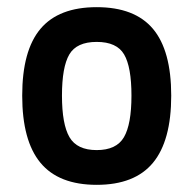

<svg xmlns="http://www.w3.org/2000/svg" viewBox="-20 -503 540 536"><path d="M93 -422.5Q144 -483 250 -483Q356 -483 407 -422.5Q458 -362 458 -236Q458 -110 407 -48.5Q356 13 250 13Q144 13 93 -48.5Q42 -110 42 -236Q42 -362 93 -422.5ZM173.5 -351Q153 -316 153 -236Q153 -156 174 -120Q195 -84 250 -84Q305 -84 326 -120Q347 -156 347 -236Q347 -316 326.5 -351Q306 -386 250 -386Q194 -386 173.5 -351Z"/></svg>

Font: Lekton
Style: Bold
Weight: 700
Designer: Paolo Mazzetti, Luciano Perondi, Raffaele Flato, Elena Papassissa, Emilio Macchia, Michela Povoleri, Tobias Seemiller, R
Version: Version 34.000